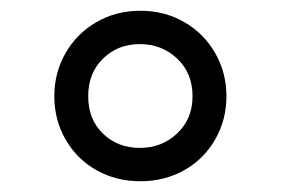

<svg xmlns="http://www.w3.org/2000/svg" viewBox="-20 -777 522 357"><path d="M81 -598Q81 -642 102 -678.5Q123 -715 159.5 -736Q196 -757 241 -757Q286 -757 322.5 -736Q359 -715 380 -678.5Q401 -642 401 -598Q401 -554 380 -517.5Q359 -481 322.5 -460.5Q286 -440 241 -440Q196 -440 159.5 -460.5Q123 -481 102 -517.5Q81 -554 81 -598ZM240 -502Q281 -502 309.5 -529Q338 -556 338 -598Q338 -641 309.5 -668Q281 -695 240 -695Q199 -695 171.5 -668Q144 -641 144 -598Q144 -555 171.5 -528.5Q199 -502 240 -502Z"/></svg>

Font: Eudoxus Sans
Style: Regular
Weight: 400
Designer: Stijn de Vries
Foundry: tokotype
Version: Version 2.005